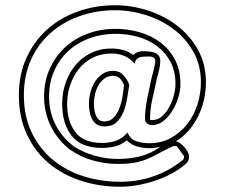

<svg xmlns="http://www.w3.org/2000/svg" viewBox="-20 -566 903 732"><path d="M765 -253Q765 -220 758 -187.5Q751 -155 736.5 -125Q722 -95 700.5 -69.5Q679 -44 650 -27Q657 -27 666 -20.5Q675 -14 683 -5Q691 4 696 14Q701 24 701 31Q701 49 688 59Q664 80 634 96Q604 112 571 123Q538 134 504 140Q470 146 439 146Q359 146 288.5 123Q218 100 165.5 56Q113 12 82.5 -53.5Q52 -119 52 -203Q52 -282 81 -345.5Q110 -409 159.5 -453.5Q209 -498 276 -522Q343 -546 419 -546Q482 -546 544 -526Q606 -506 655 -468.5Q704 -431 734.5 -376.5Q765 -322 765 -253ZM529 -350Q515 -350 505.5 -344Q496 -338 493 -323Q476 -344 453.5 -353Q431 -362 405 -362Q365 -362 333.5 -346Q302 -330 280.5 -303Q259 -276 247.5 -241.5Q236 -207 236 -170Q236 -104 267 -62.5Q298 -21 369 -21Q398 -21 422.5 -29.5Q447 -38 466 -61Q477 -35 500 -27.5Q523 -20 549 -20Q596 -20 632.5 -40.5Q669 -61 694.5 -94Q720 -127 733 -168.5Q746 -210 746 -253Q746 -318 717 -369Q688 -420 641.5 -455Q595 -490 536.5 -508.5Q478 -527 419 -527Q347 -527 283.5 -504.5Q220 -482 172.5 -440Q125 -398 98 -338Q71 -278 71 -203Q71 -123 100.5 -61.5Q130 0 180 42Q230 84 297 105.5Q364 127 439 127Q505 127 565.5 106Q626 85 677 44L676 45Q682 39 682 31Q682 28 679 25V26L654 -9H641Q608 6 585.5 18.5Q563 31 541.5 40Q520 49 494.5 54Q469 59 430 59Q382 59 335 46Q288 33 248 5V6Q200 -32 174 -84.5Q148 -137 148 -198Q148 -256 169.5 -303.5Q191 -351 227.5 -385Q264 -419 313.5 -437.5Q363 -456 420 -456Q468 -456 513 -443Q558 -430 592.5 -403.5Q627 -377 647.5 -337.5Q668 -298 668 -245Q668 -224 660.5 -197Q653 -170 638.5 -146Q624 -122 604 -105.5Q584 -89 559 -89Q550 -89 541.5 -95Q533 -101 533 -111Q533 -150 541 -188.5Q549 -227 557 -265Q558 -271 561 -280.5Q564 -290 566 -299.5Q568 -309 570 -318Q572 -327 572 -333Q572 -341 567.5 -345Q563 -349 556 -350Q549 -351 542 -350.5Q535 -350 529 -350ZM591 -334Q591 -317 586 -296.5Q581 -276 576 -260L577 -261Q569 -224 560.5 -186.5Q552 -149 552 -111Q553 -109 555 -108.5Q557 -108 559 -108Q581 -108 597.5 -122.5Q614 -137 625.5 -158.5Q637 -180 643 -203.5Q649 -227 649 -245Q649 -294 630 -330Q611 -366 579 -390Q547 -414 506 -425.5Q465 -437 420 -437Q367 -437 321 -420Q275 -403 241 -372Q207 -341 187 -296.5Q167 -252 167 -198Q167 -141 190.5 -93Q214 -45 259 -10H258Q296 15 340.5 27.5Q385 40 430 40Q475 40 514.5 30Q554 20 591 -6Q568 -1 549 -1Q526 -1 503 -7.5Q480 -14 463 -31Q443 -14 419 -8Q395 -2 369 -2Q289 -2 253 -48.5Q217 -95 217 -170Q217 -212 230 -250Q243 -288 267 -317Q291 -346 326 -363.5Q361 -381 405 -381Q427 -381 449 -375.5Q471 -370 488 -356Q502 -371 525 -371Q535 -371 546.5 -370Q558 -369 568 -365.5Q578 -362 584.5 -354.5Q591 -347 591 -334ZM473 -242Q469 -221 465 -193.5Q461 -166 451.5 -141.5Q442 -117 425 -100.5Q408 -84 378 -84Q360 -84 348.5 -92Q337 -100 330.5 -113Q324 -126 321.5 -141Q319 -156 319 -171Q319 -191 324.5 -213Q330 -235 341.5 -253.5Q353 -272 370.5 -284Q388 -296 411 -296Q435 -296 450.5 -279.5Q466 -263 473 -242ZM378 -103Q400 -103 414 -118.5Q428 -134 436 -155.5Q444 -177 447.5 -200.5Q451 -224 453 -241Q448 -255 438 -266Q428 -277 411 -277Q392 -277 378 -266.5Q364 -256 355 -240Q346 -224 342 -205.5Q338 -187 338 -171Q338 -161 339.5 -149.5Q341 -138 345 -127.5Q349 -117 357 -110Q365 -103 378 -103Z"/></svg>

Font: RonaldsonGothicLicht
Style: Regular
Weight: 400
Designer: Mr. Robertson for MacKellar, Smiths & Jordan Co. Philadelphia
Foundry: CAT-Fonts Peter Wiegel
Version: 1.000